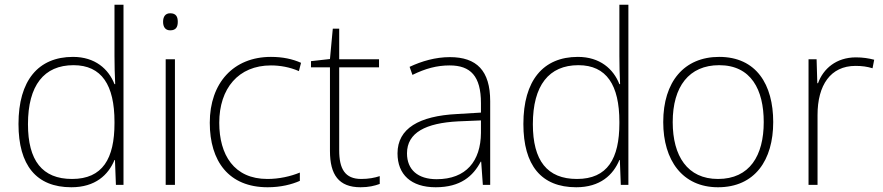

<svg xmlns="http://www.w3.org/2000/svg" viewBox="-20 -780 3724 810"><path d="M281 10C382 10 437 -42 463 -105H465L469 0H501V-760H463V-544C463 -506 464 -464 466 -425H463C438 -489 381 -540 288 -540C141 -540 58 -440 58 -257C58 -83 133 10 281 10ZM284 -25C158 -25 98 -103 98 -256C98 -420 166 -505 290 -505C409 -505 463 -421 463 -266V-260C463 -111 413 -25 284 -25Z M698 -724C677 -724 668 -709 668 -688C668 -667 677 -652 698 -652C723 -652 730 -667 730 -688C730 -709 723 -724 698 -724ZM718 -530H679V0H718Z M1109 10C1165 10 1211 -2 1245 -17V-52C1206 -36 1158 -25 1108 -25C967 -25 905 -127 905 -262C905 -407 986 -504 1123 -504C1161 -504 1202 -497 1241 -480L1250 -515C1214 -531 1173 -540 1123 -540C965 -540 865 -430 865 -262C865 -100 945 10 1109 10Z M1504 -25C1435 -25 1411 -68 1411 -146V-496H1579V-530H1411V-659H1384L1372 -531L1292 -522V-496H1372V-143C1372 -43 1409 10 1501 10C1535 10 1560 4 1582 -4V-37C1561 -30 1535 -25 1504 -25Z M1878 -539C1817 -539 1759 -522 1708 -498L1720 -464C1775 -491 1823 -504 1877 -504C1965 -504 2009 -459 2009 -345V-305L1909 -299C1748 -291 1657 -238 1657 -133C1657 -44 1714 10 1818 10C1923 10 1976 -37 2008 -98H2010L2017 0H2048V-353C2048 -482 1991 -539 1878 -539ZM1913 -268 2009 -272V-219C2008 -101 1947 -24 1822 -24C1743 -24 1697 -64 1697 -133C1697 -221 1777 -261 1913 -268Z M2411 10C2512 10 2567 -42 2593 -105H2595L2599 0H2631V-760H2593V-544C2593 -506 2594 -464 2596 -425H2593C2568 -489 2511 -540 2418 -540C2271 -540 2188 -440 2188 -257C2188 -83 2263 10 2411 10ZM2414 -25C2288 -25 2228 -103 2228 -256C2228 -420 2296 -505 2420 -505C2539 -505 2593 -421 2593 -266V-260C2593 -111 2543 -25 2414 -25Z M3242 -265C3242 -423 3171 -540 3014 -540C2866 -540 2778 -435 2778 -265C2778 -104 2859 10 3009 10C3165 10 3242 -105 3242 -265ZM2818 -265C2818 -415 2887 -505 3014 -505C3149 -505 3202 -401 3202 -265C3202 -124 3143 -25 3009 -25C2880 -25 2818 -122 2818 -265Z M3591 -538C3508 -538 3453 -490 3431 -429H3428L3425 -530H3391V0H3429V-295C3429 -421 3484 -502 3589 -502C3617 -502 3638 -499 3661 -492L3668 -528C3645 -534 3620 -538 3591 -538Z"/></svg>

Font: Noto Sans Canadian Aboriginal ExtraLight
Style: Regular
Weight: 200
Designer: Monotype Design Team, Typotheque's Kevin King
Foundry: Monotype Imaging Inc.
Version: Version 2.004